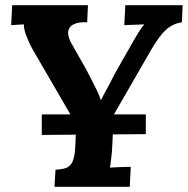

<svg xmlns="http://www.w3.org/2000/svg" viewBox="-20 -720 724 740"><path d="M141 -200V-279H542V-203ZM190 0 194 -66Q217 -67 233 -72Q249 -77 258.5 -95Q268 -113 270 -153L274 -240L105 -531Q92 -554 81.5 -582Q71 -610 72 -626Q56 -625 45 -624.5Q34 -624 23 -623L27 -700H319L316 -634Q287 -636 267.5 -628Q248 -620 243.5 -602.5Q239 -585 253 -557Q270 -526 288 -495Q306 -464 323 -432Q327 -424 336 -406.5Q345 -389 354.5 -369.5Q364 -350 368 -335H370Q375 -347 388.5 -371Q402 -395 421 -433Q435 -459 450 -484.5Q465 -510 479 -535Q485 -546 495 -563.5Q505 -581 516 -598.5Q527 -616 536 -626Q520 -625 495 -624.5Q470 -624 459 -623L463 -700H684L681 -634Q646 -629 620 -605.5Q594 -582 562 -527L418 -277L413 -164Q412 -137 409 -112Q406 -87 404 -74Q415 -75 431 -75.5Q447 -76 462 -76.5Q477 -77 484 -77L480 0Z"/></svg>

Font: Lora
Style: Italic
Weight: 400
Italic angle: -3°
Designer: Olga Karpushina, Alexei Vanyashin (Cyrillic)
Foundry: Cyreal
Version: Version 3.008